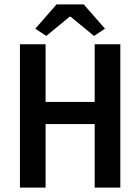

<svg xmlns="http://www.w3.org/2000/svg" viewBox="-20 -856 640 876"><path d="M71 0V-654H188V-391H412V-654H529V0H412V-290H188V0ZM191 -692 141 -725 238 -836H362L459 -725L409 -692L302 -780H298Z"/></svg>

Font: Source Code Pro SemiBold
Style: Regular
Weight: 600
Monospace: yes
Designer: Paul D. Hunt, Teo Tuominen
Foundry: Adobe Systems Incorporated
Version: Version 1.018;hotconv 1.0.116;makeotfexe 2.5.65601